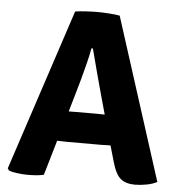

<svg xmlns="http://www.w3.org/2000/svg" viewBox="-51 -737 740 794"><g transform="rotate(5 319.0 -340.0)"><path d="M241.5 -143Q233.5 -143 222.8 -143.5Q212 -144 202 -144L159.5 1Q144.5 4.5 127.2 5.8Q110 7 91.5 7Q73.5 7 50.8 4.2Q28 1.5 14.5 -4L8.5 -12.5L229.5 -683Q248.5 -686 275.2 -687.5Q302 -689 322 -689Q341 -689 368 -687.2Q395 -685.5 414.5 -682L629.5 -10.5Q613 -1 586.8 4Q560.5 9 538 9Q500 9 478.5 -8.8Q457 -26.5 442.5 -78L423.5 -144Q414 -144 403 -143.5Q392 -143 384 -143ZM261.5 -346.5 239 -269Q248.5 -269 259.5 -269.2Q270.5 -269.5 279 -269.5H352Q359.5 -269.5 369.2 -269.2Q379 -269 388.5 -269L371 -331.5Q359.5 -373.5 344 -430.5Q328.5 -487.5 316 -537H310Q305 -509 296.5 -475Q288 -441 278.8 -407.2Q269.5 -373.5 261.5 -346.5Z"/></g></svg>

Font: Signika SC
Style: Bold
Weight: 700
Designer: Anna Giedryś
Foundry: Anna Giedryś
Version: Version 2.000; ttfautohint (v1.8.3) -l 8 -r 50 -G 200 -x 9 -